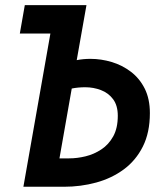

<svg xmlns="http://www.w3.org/2000/svg" viewBox="-20 -713 626 733"><path d="M69.3 0 172.4 -585H55.7L74.7 -693.4H310.1L272.9 -483.4Q297.9 -488.3 325.2 -488.3Q366.2 -488.3 406.2 -476.3Q446.3 -464.4 479.5 -439.2Q512.7 -414.1 532.5 -374.8Q552.2 -335.4 552.2 -281.2Q552.2 -207 525.4 -153.6Q498.5 -100.1 452.4 -66.2Q406.2 -32.2 347.2 -16.1Q288.1 0 224.1 0ZM207 -108.4H244.1Q274.4 -108.4 306.6 -116.2Q338.9 -124 366.9 -142.6Q395 -161.1 412.4 -192.6Q429.7 -224.1 429.7 -271Q429.7 -310.5 411.6 -334.5Q393.6 -358.4 365.2 -369.1Q336.9 -379.9 305.7 -379.9Q277.8 -379.9 253.9 -375Z"/></svg>

Font: Cascadia Mono NF SemiBold
Style: Italic
Weight: 600
Italic angle: -10°
Monospace: yes
Designer: Aaron Bell
Foundry: Saja Typeworks
Version: Version 2404.023; ttfautohint (v1.8.4)